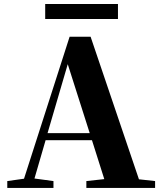

<svg xmlns="http://www.w3.org/2000/svg" viewBox="-20 -932 801 952"><path d="M564.9 -912.1V-837.9H204.1V-912.1ZM668.9 -43 749 -34.2V0H408.2V-34.2L497.1 -43.9L436 -236.8H206.1L150.9 -46.9L245.1 -34.2V0H16.1V-34.2L99.1 -45.9L325.2 -750H429.2ZM215.8 -272H424.8L315.9 -613.8Z"/></svg>

Font: Noto Serif JP Black
Style: Regular
Weight: 900
Designer: Ryoko NISHIZUKA  (kana & ideographs); Frank Grießhammer (Latin, Greek & Cyrillic); Wenlong ZHANG  (bopomofo); Sandoll Co
Foundry: Adobe Systems Incorporated
Version: Version 1.001;PS 1.001;hotconv 16.6.54;makeotf.lib2.5.65590